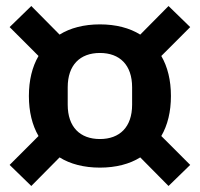

<svg xmlns="http://www.w3.org/2000/svg" viewBox="-20 -668 664 638"><path d="M312 -111C365 -111 411 -123 446 -145L540 -50L612 -120L516 -216C537 -252 548 -297 548 -349C548 -401 537 -446 516 -482L612 -578L540 -648L446 -553C411 -575 365 -587 312 -587C259 -587 213 -575 178 -553L84 -648L12 -578L108 -482C87 -446 76 -401 76 -349C76 -297 87 -252 108 -216L12 -120L84 -50L178 -145C213 -123 259 -111 312 -111ZM312 -206C246 -206 205 -246 205 -320V-378C205 -452 246 -492 312 -492C378 -492 419 -452 419 -378V-320C419 -246 378 -206 312 -206Z"/></svg>

Font: IBM Plex Thai Looped SemiBold
Style: Regular
Weight: 600
Designer: Mike Abbink, Paul van der Laan, Pieter van Rosmalen, Ben Mitchell, Mark Frömberg
Foundry: Bold Monday
Version: Version 1.0